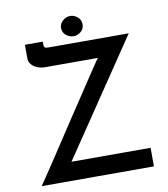

<svg xmlns="http://www.w3.org/2000/svg" viewBox="-93 -950 901 1028"><g transform="rotate(-10 357.0 -435.5)"><path d="M50 0Q59 -13 80.5 -45Q102 -77 132 -122Q162 -167 196.5 -220Q231 -273 267.5 -328Q304 -383 339 -435.5Q374 -488 403.5 -533Q433 -578 454.5 -609Q476 -640 486 -653L499 -624H177Q157 -624 137.5 -631.5Q118 -639 105.5 -653.5Q93 -668 93 -687V-761H190V-748Q190 -730 197 -727.5Q204 -725 221 -725H651L221 -88L215 -101H660V0ZM299 -816Q299 -839 317.5 -855Q336 -871 358 -871Q380 -871 398 -855Q416 -839 416 -816Q416 -791 398 -776Q380 -761 358 -761Q336 -761 317.5 -776Q299 -791 299 -816Z"/></g></svg>

Font: Reem Kufi Fun
Style: Regular
Weight: 400
Designer: Khaled Hosny
Version: Version 1.005